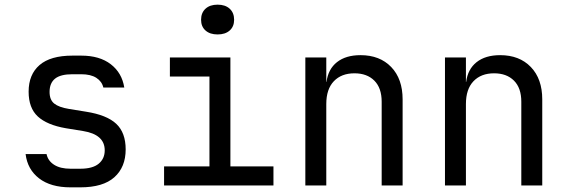

<svg xmlns="http://www.w3.org/2000/svg" viewBox="-20 -797 2440 825"><path d="M283 8Q198 8 148 -30.5Q98 -69 90 -135H180Q186 -106 212.5 -89Q239 -72 283 -72H325Q378 -72 404 -93.5Q430 -115 430 -151Q430 -219 337 -234L263 -246Q182 -260 142.5 -296.5Q103 -333 103 -403Q103 -477 150 -517.5Q197 -558 291 -558H329Q408 -558 456 -521Q504 -484 514 -421H424Q418 -447 394 -462.5Q370 -478 329 -478H291Q240 -478 216.5 -459Q193 -440 193 -402Q193 -368 213 -352Q233 -336 276 -329L350 -317Q439 -303 479.5 -265Q520 -227 520 -155Q520 -79 471.5 -35.5Q423 8 325 8Z M685 0V-82H880V-468H710V-550H970V-82H1155V0ZM915 -649Q882 -649 863 -666Q844 -683 844 -712Q844 -742 863 -759.5Q882 -777 915 -777Q948 -777 967 -759.5Q986 -742 986 -712Q986 -683 967 -666Q948 -649 915 -649Z M1292 0V-550H1382V-445H1383Q1390 -500 1428 -530Q1466 -560 1529 -560Q1612 -560 1661 -509Q1710 -458 1710 -370V0H1620V-360Q1620 -419 1588.5 -450.5Q1557 -482 1503 -482Q1447 -482 1414.5 -448Q1382 -414 1382 -350V0Z M1892 0V-550H1982V-445H1983Q1990 -500 2028 -530Q2066 -560 2129 -560Q2212 -560 2261 -509Q2310 -458 2310 -370V0H2220V-360Q2220 -419 2188.5 -450.5Q2157 -482 2103 -482Q2047 -482 2014.5 -448Q1982 -414 1982 -350V0Z"/></svg>

Font: Liga JetBrainsMono Nerd Font
Style: Regular
Weight: 400
Designer: Philipp Nurullin, Konstantin Bulenkov
Foundry: JetBrains
Version: Version 2.225; ttfautohint (v1.8.3)